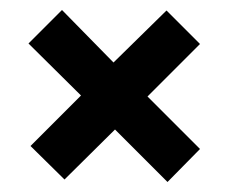

<svg xmlns="http://www.w3.org/2000/svg" viewBox="-20 -442 458 384"><path d="M315 -78 210 -183 109 -83 41 -150 142 -251 37 -355 104 -422 207 -317 313 -421 380 -354 275 -249 380 -144Z"/></svg>

Font: Kanit Medium
Style: Regular
Weight: 500
Designer: Katatrad Team
Foundry: CadsonDemak
Version: Version 2.000; ttfautohint (v1.8.3)